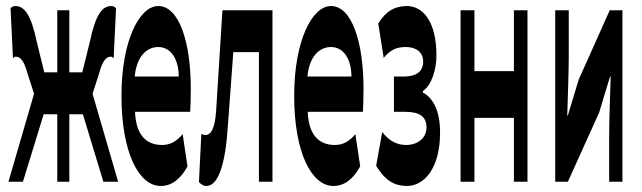

<svg xmlns="http://www.w3.org/2000/svg" viewBox="-20 -603 2131 637"><path d="M71 -360 93 -292 8 0H56L125 -224H170V0H210V-224H255L323 0H372L287 -292L309 -360C321 -405 334 -415 348 -415C352 -415 353 -412 357 -410L365 -575C361 -581 355 -583 349 -583C320 -583 297 -556 278 -464L253 -363H210V-569H170V-363H127L102 -464C83 -556 60 -583 31 -583C25 -583 19 -581 15 -575L23 -410C27 -412 28 -415 32 -415C46 -415 59 -405 71 -360Z M513 14C550 14 579 -9 602 -51L586 -158C566 -134 545 -122 518 -122C466 -122 431 -154 428 -232H611C612 -246 613 -277 613 -309C613 -464 574 -583 505 -583C443 -583 383 -469 383 -285C383 -96 441 14 513 14ZM427 -349C433 -416 467 -447 505 -447C548 -447 573 -405 573 -349Z M665 14C704 14 728 -58 736 -185L754 -430H839V0H884V-569H718L697 -235C693 -176 680 -155 661 -155C656 -155 652 -157 648 -159L640 1C648 9 654 14 665 14Z M1086 14C1123 14 1152 -9 1175 -51L1159 -158C1139 -134 1118 -122 1091 -122C1039 -122 1004 -154 1001 -232H1184C1185 -246 1186 -277 1186 -309C1186 -464 1147 -583 1078 -583C1016 -583 956 -469 956 -285C956 -96 1014 14 1086 14ZM1000 -349C1006 -416 1040 -447 1078 -447C1121 -447 1146 -405 1146 -349Z M1330 14C1389 14 1440 -47 1440 -163C1440 -239 1415 -279 1383 -296V-301C1412 -320 1428 -373 1428 -419C1428 -533 1382 -583 1330 -583C1290 -583 1260 -566 1235 -525L1253 -411C1275 -438 1296 -447 1327 -447C1361 -447 1384 -429 1384 -399C1384 -366 1362 -349 1319 -349H1287V-232H1325C1370 -232 1395 -217 1395 -181C1395 -143 1364 -122 1327 -122C1299 -122 1272 -134 1248 -165L1228 -53C1260 0 1293 14 1330 14Z M1508 -569V0H1554V-212H1685V0H1730V-569H1685V-367H1554V-569Z M1822 -569V0H1864L1968 -230C1978 -262 1993 -315 2004 -349H2006C2004 -279 2001 -204 2001 -148V0H2045V-569H2003L1900 -339L1864 -220H1862C1864 -289 1867 -365 1867 -421V-569Z"/></svg>

Font: 寒蝉无机体 CompactMedium
Style: Regular
Weight: 500
Width: 3
Designer: ChillTanhei {Warren2060}; 
Source Han Sans {Ryoko NISHIZUKA 西塚涼子 (kana, bopomofo & ideographs); Paul D. Hunt (Latin, Gre
Foundry: ChillType&Adobe
Version: Version 1.000;Glyphs 3.1.1 (3135)